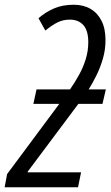

<svg xmlns="http://www.w3.org/2000/svg" viewBox="-62 -786 468 806"><path d="M-42.5 0 -32.2 -55.2 187 -350.1H78.1L91.3 -410.6H231.9Q252 -439.5 269.5 -471.2Q287.1 -502.9 297.9 -537.6Q308.6 -572.3 308.6 -608.9Q308.6 -657.2 288.1 -680.4Q267.6 -703.6 231.4 -703.6Q202.6 -703.6 179.2 -691.9Q155.8 -680.2 128.4 -657.7L99.6 -709.5Q129.4 -735.4 165 -750.7Q200.7 -766.1 247.6 -766.1Q288.1 -766.1 317.9 -748.8Q347.7 -731.4 364.3 -698.5Q380.9 -665.5 380.9 -618.2Q380.9 -577.1 369.9 -539.6Q358.9 -502 342.8 -469.5Q326.7 -437 310.1 -410.6H382.3L368.2 -350.1H267.1L54.2 -65.4V-62.5H278.3L265.6 0Z"/></svg>

Font: Open Sans Condensed
Style: Italic
Weight: 400
Width: 3
Italic angle: -12°
Designer: Monotype Design Team
Foundry: Monotype Imaging Inc.
Version: Version 3.000